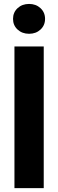

<svg xmlns="http://www.w3.org/2000/svg" viewBox="-20 -966 299 986"><path d="M204.6 -727.5V0H54.2V-727.5ZM129.4 -792.5Q93.8 -792.5 70.3 -814.2Q46.9 -835.9 46.9 -869.1Q46.9 -902.3 70.3 -924.1Q93.8 -945.8 129.4 -945.8Q164.6 -945.8 188 -924.1Q211.4 -902.3 211.4 -869.1Q211.4 -835.9 188 -814.2Q164.6 -792.5 129.4 -792.5Z"/></svg>

Font: Inter Display
Style: Bold
Weight: 700
Designer: Rasmus Andersson
Foundry: rsms
Version: Version 4.001;git-9221beed3